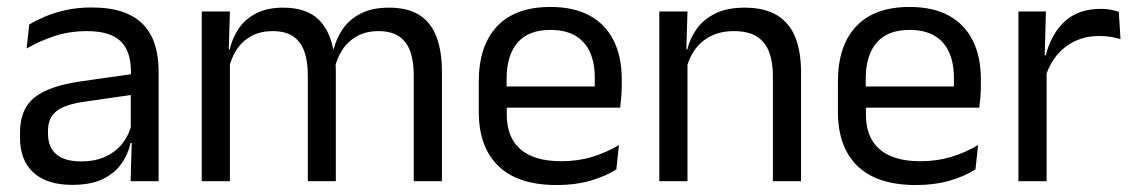

<svg xmlns="http://www.w3.org/2000/svg" viewBox="-20 -521 3255 552"><path d="M436 0H355.5L359 -118.5L356 -131V-286.5L356.5 -315Q356.5 -374.5 326.2 -403Q296 -431.5 230.5 -431.5Q178 -431.5 134.2 -416.5Q90.5 -401.5 56.5 -381.5L64 -450.5Q83 -462 109.2 -473.2Q135.5 -484.5 169.2 -492Q203 -499.5 243.5 -499.5Q296 -499.5 332.8 -486.8Q369.5 -474 392.2 -450Q415 -426 425.5 -392Q436 -358 436 -316ZM187.5 10.5Q115 10.5 76.2 -24.8Q37.5 -60 37.5 -125.5V-140Q37.5 -207.5 79.2 -240.8Q121 -274 212 -287L366.5 -309L371 -250L222 -228.5Q166 -220.5 142 -201.2Q118 -182 118 -144.5V-136.5Q118 -98 141.8 -77.5Q165.5 -57 213 -57Q255 -57 285 -71.5Q315 -86 333.5 -110.5Q352 -135 358.5 -165L371 -110H355.5Q348.5 -78 329.2 -50.5Q310 -23 275.5 -6.2Q241 10.5 187.5 10.5Z M1250.5 0H1169.5V-305.5Q1169.5 -344 1159.8 -372.2Q1150 -400.5 1127.8 -416Q1105.5 -431.5 1068 -431.5Q1032.5 -431.5 1006.5 -417Q980.5 -402.5 964.5 -378.2Q948.5 -354 942 -323L929.5 -380.5H939.5Q947.5 -412 966.5 -439Q985.5 -466 1018 -482.5Q1050.5 -499 1098.5 -499Q1153 -499 1186.2 -477.5Q1219.5 -456 1235 -414.8Q1250.5 -373.5 1250.5 -314.5ZM641 0H560V-488H641L637.5 -371L641 -366ZM945.5 0H865V-305.5Q865 -344 855.2 -372.2Q845.5 -400.5 823.5 -416Q801.5 -431.5 764 -431.5Q728 -431.5 702 -417Q676 -402.5 660 -377.8Q644 -353 637.5 -321.5L622.5 -379H640.5Q648 -412 666.5 -439.2Q685 -466.5 716.8 -482.8Q748.5 -499 794 -499Q861.5 -499 896.8 -464Q932 -429 941 -362Q943.5 -352 944.5 -340.2Q945.5 -328.5 945.5 -317Z M1581 11Q1469.5 11 1413 -43.5Q1356.5 -98 1356.5 -199.5V-286.5Q1356.5 -389.5 1409 -445.2Q1461.5 -501 1562.5 -501Q1630.5 -501 1676 -475.8Q1721.5 -450.5 1744.5 -404Q1767.5 -357.5 1767.5 -293V-275Q1767.5 -259 1766.2 -243Q1765 -227 1763 -211.5H1688.5Q1689.5 -235.5 1689.8 -257Q1690 -278.5 1690 -296.5Q1690 -341 1675.8 -371.8Q1661.5 -402.5 1633.2 -418.8Q1605 -435 1562.5 -435Q1499.5 -435 1468 -398.5Q1436.5 -362 1436.5 -294V-247.5L1437 -237.5V-191Q1437 -160.5 1446 -136Q1455 -111.5 1474.2 -93.8Q1493.5 -76 1523.2 -66.8Q1553 -57.5 1594 -57.5Q1641.5 -57.5 1682.5 -70Q1723.5 -82.5 1759.5 -104L1752 -34Q1719.5 -13.5 1676.5 -1.2Q1633.5 11 1581 11ZM1746 -211.5H1399V-272.5H1746Z M2283 0H2202V-303.5Q2202 -343 2191.2 -371.5Q2180.5 -400 2156.2 -415.8Q2132 -431.5 2090 -431.5Q2051.5 -431.5 2023.2 -417Q1995 -402.5 1977.5 -377.8Q1960 -353 1953 -321.5L1938.5 -379H1956Q1964 -412 1984 -439.2Q2004 -466.5 2037.8 -482.8Q2071.5 -499 2120.5 -499Q2178.5 -499 2214.2 -477Q2250 -455 2266.5 -413.8Q2283 -372.5 2283 -312.5ZM1956.5 0H1875.5V-488H1956.5L1953 -371L1956.5 -366.5Z M2613.5 11Q2502 11 2445.5 -43.5Q2389 -98 2389 -199.5V-286.5Q2389 -389.5 2441.5 -445.2Q2494 -501 2595 -501Q2663 -501 2708.5 -475.8Q2754 -450.5 2777 -404Q2800 -357.5 2800 -293V-275Q2800 -259 2798.8 -243Q2797.5 -227 2795.5 -211.5H2721Q2722 -235.5 2722.2 -257Q2722.5 -278.5 2722.5 -296.5Q2722.5 -341 2708.2 -371.8Q2694 -402.5 2665.8 -418.8Q2637.5 -435 2595 -435Q2532 -435 2500.5 -398.5Q2469 -362 2469 -294V-247.5L2469.5 -237.5V-191Q2469.5 -160.5 2478.5 -136Q2487.5 -111.5 2506.8 -93.8Q2526 -76 2555.8 -66.8Q2585.5 -57.5 2626.5 -57.5Q2674 -57.5 2715 -70Q2756 -82.5 2792 -104L2784.5 -34Q2752 -13.5 2709 -1.2Q2666 11 2613.5 11ZM2778.5 -211.5H2431.5V-272.5H2778.5Z M2985 -298.5 2966.5 -361 2986.5 -362Q3002.5 -424 3041.5 -459.8Q3080.5 -495.5 3145 -495.5Q3161 -495.5 3173.8 -493Q3186.5 -490.5 3196.5 -487L3201.5 -408.5Q3189 -412.5 3173.8 -415Q3158.5 -417.5 3140 -417.5Q3085 -417.5 3044.2 -387Q3003.5 -356.5 2985 -298.5ZM2989 0H2908V-488H2987L2983 -344L2989 -338Z"/></svg>

Font: Anek Kannada
Style: Regular
Weight: 400
Version: Version 1.003